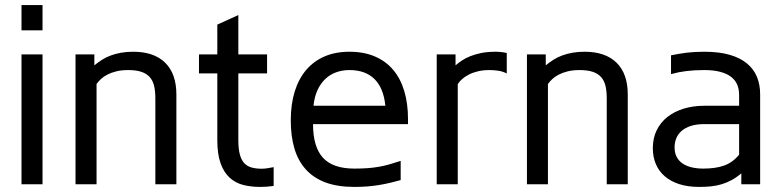

<svg xmlns="http://www.w3.org/2000/svg" viewBox="-20 -736 3123 767"><path d="M65.9 -614.7V-715.8H149.9V-614.7ZM65.9 0V-518.6H149.9V0Z M356.9 -518.6V-475.1Q372.1 -487.3 388.2 -497.6Q404.3 -507.8 423.1 -514.6Q441.9 -521.5 463.9 -525.4Q485.8 -529.3 512.2 -529.3Q595.2 -529.3 639.9 -485.4Q684.6 -441.4 684.6 -358.4V0H600.6V-343.3Q600.6 -371.6 595.7 -392.6Q590.8 -413.6 578.4 -427.7Q565.9 -441.9 544.9 -449Q523.9 -456.1 492.2 -456.1Q464.8 -456.1 444.3 -450.9Q423.8 -445.8 408.4 -437.7Q393.1 -429.7 382.6 -419.7Q372.1 -409.7 365.7 -400.4V0H281.7V-518.6Z M1073.2 6.8Q1059.6 8.8 1045.4 9.8Q1031.2 10.7 1018.6 10.7Q982.9 10.7 951.9 2.9Q920.9 -4.9 897.7 -25.9Q874.5 -46.9 861.3 -83.3Q848.1 -119.6 848.1 -176.3V-442.9H774.9V-518.6H848.1V-637.7L932.1 -675.8V-518.6H1046.9V-442.9H932.1V-176.3Q932.1 -141.1 938.2 -118.7Q944.3 -96.2 956.3 -83.7Q968.3 -71.3 985.6 -66.7Q1002.9 -62 1024.9 -62Q1037.6 -62 1049.1 -64Q1060.5 -65.9 1073.2 -68.4Z M1580.6 -16.6Q1558.6 -10.3 1537.4 -5.4Q1516.1 -0.5 1493.9 3.2Q1471.7 6.8 1447.5 8.8Q1423.3 10.7 1395.5 10.7Q1328.1 10.7 1280 -7.3Q1231.9 -25.4 1201.2 -59.8Q1170.4 -94.2 1156 -143.3Q1141.6 -192.4 1141.6 -254.9Q1141.6 -319.3 1157.2 -370.1Q1172.9 -420.9 1202.9 -456.3Q1232.9 -491.7 1276.4 -510.5Q1319.8 -529.3 1376 -529.3Q1433.6 -529.3 1477.5 -510.5Q1521.5 -491.7 1550.8 -456.8Q1580.1 -421.9 1595 -372.1Q1609.9 -322.3 1609.9 -260.3V-240.2H1230.5Q1230.5 -149.4 1270 -106Q1309.6 -62.5 1395.5 -62.5Q1424.8 -62.5 1448.2 -64.2Q1471.7 -65.9 1492.7 -69.6Q1513.7 -73.2 1534.7 -79.1Q1555.7 -85 1580.6 -93.3ZM1519.5 -313.5Q1512.2 -384.8 1475.8 -420.4Q1439.5 -456.1 1376 -456.1Q1346.7 -456.1 1321.8 -446.8Q1296.9 -437.5 1278.3 -419.4Q1259.8 -401.4 1247.8 -374.8Q1235.8 -348.1 1232.4 -313.5Z M1724.6 0V-518.6H1799.8V-475.1Q1810.5 -484.4 1824.7 -493.9Q1838.9 -503.4 1857.9 -511.2Q1877 -519 1902.1 -524.2Q1927.2 -529.3 1959.5 -529.3Q1963.9 -529.3 1969.7 -529.1Q1975.6 -528.8 1981.7 -528.1Q1987.8 -527.3 1993.9 -526.4Q2000 -525.4 2004.4 -524.4V-442.4Q1988.8 -450.7 1971.2 -453.4Q1953.6 -456.1 1935.5 -456.1Q1910.2 -456.1 1889.6 -451.2Q1869.1 -446.3 1853.3 -438.2Q1837.4 -430.2 1826.2 -420.2Q1814.9 -410.2 1808.6 -399.9V0Z M2160.2 -518.6V-475.1Q2175.3 -487.3 2191.4 -497.6Q2207.5 -507.8 2226.3 -514.6Q2245.1 -521.5 2267.1 -525.4Q2289.1 -529.3 2315.4 -529.3Q2398.4 -529.3 2443.1 -485.4Q2487.8 -441.4 2487.8 -358.4V0H2403.8V-343.3Q2403.8 -371.6 2398.9 -392.6Q2394 -413.6 2381.6 -427.7Q2369.1 -441.9 2348.1 -449Q2327.1 -456.1 2295.4 -456.1Q2268.1 -456.1 2247.6 -450.9Q2227.1 -445.8 2211.7 -437.7Q2196.3 -429.7 2185.8 -419.7Q2175.3 -409.7 2168.9 -400.4V0H2085V-518.6Z M2941.4 -43.5Q2921.9 -26.9 2902.3 -16.4Q2882.8 -5.9 2862.3 0.2Q2841.8 6.3 2819.8 8.5Q2797.9 10.7 2772.9 10.7Q2728.5 10.7 2694.1 -0.2Q2659.7 -11.2 2636 -31.5Q2612.3 -51.8 2600.1 -80.3Q2587.9 -108.9 2587.9 -144Q2587.9 -184.1 2603.3 -215.6Q2618.7 -247.1 2646.2 -268.8Q2673.8 -290.5 2711.4 -302Q2749 -313.5 2793.5 -313.5H2932.6V-357.4Q2932.6 -380.4 2924.6 -398.7Q2916.5 -417 2899.7 -429.7Q2882.8 -442.4 2856.4 -449.2Q2830.1 -456.1 2793.5 -456.1Q2772.5 -456.1 2754.9 -455.1Q2737.3 -454.1 2721.7 -452.1Q2706.1 -450.2 2691.2 -447.3Q2676.3 -444.3 2660.6 -439.9V-515.1Q2676.3 -518.1 2691.4 -520.8Q2706.5 -523.4 2722.4 -525.4Q2738.3 -527.3 2755.6 -528.3Q2772.9 -529.3 2793.5 -529.3Q2852.5 -529.3 2894.8 -517.1Q2937 -504.9 2964.1 -482.4Q2991.2 -460 3003.9 -428.7Q3016.6 -397.5 3016.6 -359.4V0H2941.4ZM2932.6 -240.2H2793.5Q2761.7 -240.2 2739 -232.7Q2716.3 -225.1 2702.1 -212.4Q2688 -199.7 2681.4 -183.1Q2674.8 -166.5 2674.8 -147.9Q2674.8 -125 2683.3 -108.9Q2691.9 -92.8 2707.3 -82.5Q2722.7 -72.3 2743.7 -67.4Q2764.6 -62.5 2789.6 -62.5Q2839.8 -62.5 2873.8 -75Q2907.7 -87.4 2932.6 -118.2Z"/></svg>

Font: Arian AMU
Style: Regular
Weight: 400
Designer: Ruben Hakobyan (Tarumian)
Foundry: Ruben Hakobyan (Tarumian)
Version: Version 4.003